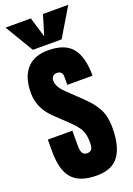

<svg xmlns="http://www.w3.org/2000/svg" viewBox="-201 -1172 863 1250"><g transform="rotate(-20 230.5 -547.0)"><path d="M242.2 7.8Q125 7.8 72.8 -50.3Q20.5 -108.4 20.5 -237.3V-321.3H190.4V-213.9Q190.4 -182.1 199.7 -166.3Q209 -150.4 231 -150.4Q253.9 -150.4 263.2 -163.8Q272.5 -177.2 272.5 -209Q272.5 -266.1 255.1 -298.8Q237.8 -331.5 184.1 -382.3L106.9 -455.6Q20.5 -537.1 20.5 -642.1Q20.5 -752 71.5 -809.6Q122.6 -867.2 219.2 -867.2Q335.4 -867.2 386 -805.4Q436.5 -743.7 436.5 -612.8H261.7V-671.9Q261.7 -689.5 251.7 -699.2Q241.7 -709 224.6 -709Q205.1 -709 195.1 -697.8Q185.1 -686.5 185.1 -668Q185.1 -626.5 233.4 -580.6L332.5 -485.4Q358.9 -460 375.2 -440.4Q391.6 -420.9 408.9 -392.3Q426.3 -363.8 434.3 -328.6Q442.4 -293.5 442.4 -250.5Q442.4 -123.5 395.5 -57.9Q348.6 7.8 242.2 7.8ZM328.1 -903.8H128.9L11.2 -1100.6H186.5L228.5 -961.4L270.5 -1100.6H445.8Z"/></g></svg>

Font: Anton
Style: Regular
Weight: 400
Designer: Vernon Adams, Tural Alisoy
Foundry: Vernon Adams
Version: Version 2.300